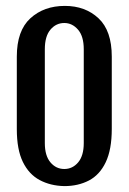

<svg xmlns="http://www.w3.org/2000/svg" viewBox="-20 -618 436 651"><path d="M198 13Q151 12 114.5 -7.5Q78 -27 57.5 -69Q37 -111 37 -180V-426Q37 -514 83 -556Q129 -598 200 -598Q269 -598 314 -556Q359 -514 359 -426V-181Q359 -111 338.5 -68Q318 -25 281.5 -6Q245 13 198 13ZM198 -45Q226 -45 245 -67.5Q264 -90 264 -133V-451Q264 -495 244.5 -517.5Q225 -540 198 -540Q170 -540 151 -517.5Q132 -495 132 -451V-133Q132 -90 151 -67.5Q170 -45 198 -45Z"/></svg>

Font: Alumni Sans Thin SemiBold
Style: Regular
Weight: 600
Version: Version 1.018